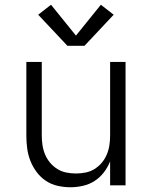

<svg xmlns="http://www.w3.org/2000/svg" viewBox="-20 -781 640 809"><path d="M277 8Q250 8 223 2Q196 -4 173.5 -19Q151 -34 134.5 -56Q118 -78 108 -103.5Q98 -129 94.5 -156Q91 -183 91 -210V-520H156V-210Q156 -190 159 -169.5Q162 -149 170 -130Q178 -111 191 -95.5Q204 -80 221.5 -69Q239 -58 259.5 -54Q280 -50 300 -50Q320 -50 340.5 -54Q361 -58 378.5 -69Q396 -80 409 -95.5Q422 -111 430 -130Q438 -149 441 -169.5Q444 -190 444 -210V-520H509V0H444V-101Q434 -76 417.5 -54.5Q401 -33 378.5 -18.5Q356 -4 329.5 2Q303 8 277 8ZM336 -588H264L141 -719L195 -761L300 -631L405 -761L459 -719Z"/></svg>

Font: Iosevka Custom Light Extended
Style: Regular
Weight: 300
Width: 7
Monospace: yes
Designer: Belleve Invis
Foundry: Belleve Invis
Version: Version 11.2.4; ttfautohint (v1.8.4)